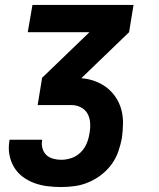

<svg xmlns="http://www.w3.org/2000/svg" viewBox="-20 -550 640 775"><path d="M227 205Q199 205 171 201.5Q143 198 117.5 188.5Q92 179 71 163Q50 147 36.5 124.5Q23 102 18 74.5Q13 47 18 19Q18 18 18 16.5Q18 15 18 14H150Q150 15 150 15.5Q150 16 150 16Q147 33 151.5 49Q156 65 167 75.5Q178 86 194 90.5Q210 95 227 95Q248 95 268.5 88Q289 81 305 65.5Q321 50 329.5 30Q338 10 341 -11Q345 -31 344 -52Q343 -73 334 -90Q325 -107 307 -116.5Q289 -126 268 -126H132L150 -236L341 -420H92L111 -530H519L501 -420L310 -236V-234Q338 -232 364.5 -222Q391 -212 412 -195.5Q433 -179 448 -156Q463 -133 470 -106.5Q477 -80 476.5 -51Q476 -22 472 7Q467 34 457.5 61.5Q448 89 430.5 113Q413 137 389 155.5Q365 174 338 185.5Q311 197 283 201Q255 205 227 205Z"/></svg>

Font: Iosevka Curly XBdExObl
Style: Regular
Weight: 800
Width: 7
Italic angle: -9°
Monospace: yes
Designer: Belleve Invis
Foundry: Belleve Invis
Version: Version 11.1.0; ttfautohint (v1.8.3)